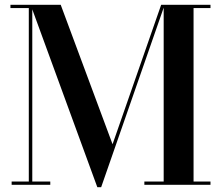

<svg xmlns="http://www.w3.org/2000/svg" viewBox="-20 -770 920 800"><path d="M28.5 -13.5H100V-736.5H23.5V-750H233L449 -169L651.5 -750H857V-736.5H786.5V-13.5H857V0H581.5V-13.5H662V-738L401.5 10H385.5L114.5 -731V-13.5H189.5V0H28.5Z"/></svg>

Font: Bodoni* 16pt Medium
Style: Regular
Weight: 500
Version: Version 2.3